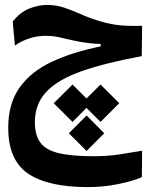

<svg xmlns="http://www.w3.org/2000/svg" viewBox="-20 -449 626 787"><path d="M340.8 317.9Q176.3 317.9 95 262.5Q13.7 207 13.7 74.7Q13.7 -24.4 60.1 -89.8Q106.4 -155.3 191.4 -195.3Q276.4 -235.4 392.6 -258.8V-268.6Q368.7 -269.5 342.3 -272.5Q315.9 -275.4 279.8 -283.2Q245.6 -291.5 220 -296.9Q194.3 -302.2 167 -302.2Q132.8 -302.2 99.9 -291.5Q66.9 -280.8 41 -262.2L32.2 -360.4Q61 -397.9 98.6 -413.3Q136.2 -428.7 171.9 -428.7Q210.9 -428.7 243.2 -417.7Q275.4 -406.7 309.6 -391.6Q343.8 -376 388.7 -362.3Q435.1 -348.6 472.7 -345.2Q498.5 -342.8 532.2 -342.8Q546.9 -342.8 562.5 -343.3L561 -218.8Q412.6 -191.4 315.4 -157.5Q218.3 -123.5 170.7 -73.5Q123 -23.4 123 52.2Q123 104.5 145 135Q167 165.5 219.7 178.5Q272.5 191.4 364.3 191.4Q419.4 191.4 468.3 184.1Q517.1 176.8 562.5 168.9L561.5 277.3Q524.4 293.5 463.6 305.7Q402.8 317.9 340.8 317.9ZM392.1 -102.5 468.8 -25.9 392.1 50.8 334.5 -6.8 277.3 50.8 200.2 -25.9 277.3 -102.5 334.5 -45.4ZM335 24.4 407.2 97.2 335 169.9 262.2 97.2Z"/></svg>

Font: CaskaydiaCove NF SemiBold
Style: Regular
Weight: 600
Designer: Aaron Bell
Foundry: Saja Typeworks
Version: Version 2111.001; VTT 6.35;Nerd Fonts 3.2.1